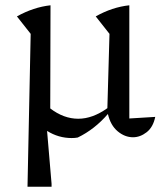

<svg xmlns="http://www.w3.org/2000/svg" viewBox="-20 -513 615 726"><path d="M84 193 96 -385 44 -451Q107 -486 171 -493L170 -103Q221 -64 276 -64Q330 -64 386 -104L394 -385L342 -451Q404 -486 469 -493V-65L567 -71Q559 -32 534.5 -13Q510 6 483 6Q452 6 425 -16.5Q398 -39 388 -82Q338 -24 274 7Q269 8 263 8.5Q257 9 251 9Q201 9 158 -18L175 182V193Z"/></svg>

Font: Piazzolla
Style: Regular
Weight: 400
Designer: Juan Pablo del Peral
Foundry: Huerta Tipografica
Version: Version 1.330